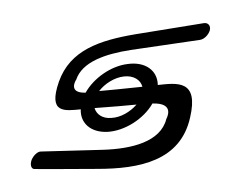

<svg xmlns="http://www.w3.org/2000/svg" viewBox="-43 -530 776 620"><g transform="rotate(5 345.0 -220.0)"><path d="M233 -221C175 -214 198 -259 199 -260C213 -319 285 -351 366 -371C452 -391 586 -423 586 -423C599 -426 612 -441 615 -457C617 -472 607 -481 594 -478C594 -478 502 -455 377 -423C262 -393 171 -353 144 -249C117 -142 172 -157 222 -166C224 -122 260 -94 314 -101C370 -109 427 -153 451 -205C526 -214 500 -160 500 -159C488 -84 397 -53 304 -42C218 -32 105 -19 105 -19C95 -18 83 -5 78 11C74 28 80 40 90 39C90 39 167 33 291 21C429 9 557 -29 576 -170C594 -295 524 -278 463 -266C458 -313 416 -338 360 -325C307 -314 255 -270 233 -221ZM414 -256C352 -244 305 -235 276 -230C292 -255 321 -278 352 -284C382 -290 406 -278 414 -256ZM266 -174C322 -183 369 -191 400 -197C382 -172 353 -151 323 -147C295 -142 274 -154 266 -174Z"/></g></svg>

Font: Hi. Perspective
Style: Perspective
Weight: 400
Designer: Mew Too, Robert Jablonski
Foundry: Cannot Into Space Fonts
Version: Version 1.996